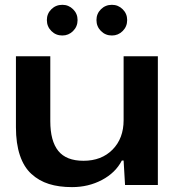

<svg xmlns="http://www.w3.org/2000/svg" viewBox="-20 -765 724 794"><path d="M277.8 8.8Q223.6 8.8 182.4 -4.2Q141.1 -17.1 109.9 -45.7Q78.6 -74.2 62.3 -122.8Q45.9 -171.4 45.9 -238.8V-532.2H188V-264.2Q188 -182.1 220.9 -141.1Q253.9 -100.1 325.2 -100.1Q399.9 -100.1 445.6 -146.5Q491.2 -192.9 491.2 -268.1V-532.2H632.8V0H497.1L491.2 -101.1H483.9Q457.5 -50.3 401.6 -20.8Q345.7 8.8 277.8 8.8ZM173.8 -682.1Q173.8 -708.5 192.4 -726.8Q210.9 -745.1 237.8 -745.1Q263.7 -745.1 282.2 -726.8Q300.8 -708.5 300.8 -682.1Q300.8 -655.3 282.2 -636.7Q263.7 -618.2 237.8 -618.2Q210.9 -618.2 192.4 -636.7Q173.8 -655.3 173.8 -682.1ZM378.9 -682.1Q378.9 -708.5 397.5 -726.8Q416 -745.1 442.9 -745.1Q468.8 -745.1 487.3 -726.8Q505.9 -708.5 505.9 -682.1Q505.9 -655.3 487.3 -636.7Q468.8 -618.2 442.9 -618.2Q416 -618.2 397.5 -636.7Q378.9 -655.3 378.9 -682.1Z"/></svg>

Font: Lumene Sans Expanded
Style: Bold
Weight: 600
Width: 7
Designer: Deni Anggara
Version: Version 1.003;Glyphs 3.1.2 (3151)